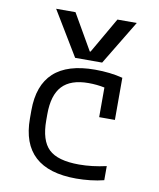

<svg xmlns="http://www.w3.org/2000/svg" viewBox="-88 -859 776 938"><g transform="rotate(10 300.0 -390.0)"><path d="M354 10Q81 10 81 -240V-280Q81 -530 353 -530Q429 -530 491 -514V-305H413V-452Q394 -456 374 -458Q354 -460 333 -460Q245 -460 203 -415Q161 -370 161 -275V-245Q161 -145 205.5 -102.5Q250 -60 356 -60Q421 -60 491 -76V-6Q460 2 424 6Q388 10 354 10ZM114 -790 247 -570H381L514 -790H418L316 -613H312L210 -790Z"/></g></svg>

Font: M PLUS Code Latin 60
Style: Regular
Weight: 400
Width: 7
Monospace: yes
Designer: Coji Morishita
Foundry: UNDERFOREST DESIGN
Version: Version 1.005; ttfautohint (v1.8.3)